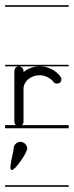

<svg xmlns="http://www.w3.org/2000/svg" viewBox="-22 -483 284 735"><path d="M-2.5 -463V-457H241V-463ZM-2.5 -235V-229H241V-235ZM-2.5 -4V8H241V-4ZM-2.5 226V232H241V226ZM50 -229C40 -229 33 -221 33 -211V-17C33 -11 36 -5 42 -2C45 -1 48 0 50 0C53 0 56 -1 59 -2C65 -5 68 -11 68 -17V-143C68 -172 96 -195 130 -195C151 -195 173 -183 183 -169C186 -165 191 -163 197 -163C200 -163 204 -164 207 -166C211 -169 213 -174 213 -180C213 -183 212 -186 210 -189C193 -213 163 -229 130 -229C106 -229 84 -220 68 -207V-211C68 -216 66 -220 63 -223C59 -227 55 -229 50 -229ZM82.1 86C82.1 72 70.1 60 56.1 60C42.1 60 30.1 72 30.1 86C30.1 101 8.1 168 23.1 168C37.1 168 82.1 101 82.1 86Z"/></svg>

Font: LetsTraceRuled
Style: Medium
Weight: 500
Version: Version 003.000